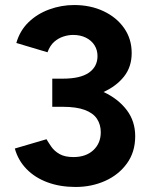

<svg xmlns="http://www.w3.org/2000/svg" viewBox="-20 -732 596 764"><path d="M281 12Q219 12 169 -6.5Q119 -25 85.5 -59.5Q52 -94 39 -141L165 -178Q172 -166 184 -148.5Q196 -131 217 -119Q238 -107 272 -107Q322 -107 351.5 -134.5Q381 -162 381 -206Q381 -236 366 -259Q351 -282 317.5 -294.5Q284 -307 230 -307H188V-419H230Q300 -419 334 -443Q368 -467 368 -509Q368 -533 356 -552Q344 -571 322 -582Q300 -593 271 -593Q252 -593 232 -586.5Q212 -580 195.5 -565.5Q179 -551 169 -524L45 -561Q59 -610 93.5 -643.5Q128 -677 176 -694.5Q224 -712 275 -712Q340 -712 392 -687.5Q444 -663 474 -620Q504 -577 504 -521Q504 -466 473.5 -427.5Q443 -389 392 -366Q450 -339 484 -294.5Q518 -250 518 -190Q518 -127 485 -81.5Q452 -36 398 -12Q344 12 281 12Z"/></svg>

Font: Figtree Light
Style: Bold
Weight: 700
Version: Version 2.002